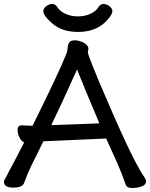

<svg xmlns="http://www.w3.org/2000/svg" viewBox="-31 -923 752 962"><path d="M532 -868Q532 -846 492 -808Q441 -763 361 -763Q281 -763 233.5 -803.5Q186 -844 186 -867Q186 -880 200 -891.5Q214 -903 230.5 -903Q247 -903 257.5 -885.5Q268 -868 295.5 -854.5Q323 -841 359.5 -841Q396 -841 423.5 -854.5Q451 -868 461 -885.5Q471 -903 487.5 -903Q504 -903 518 -891.5Q532 -880 532 -868ZM80 -295 119 -293H132Q264 -558 303 -657Q306 -665 308 -684Q310 -703 317.5 -712Q325 -721 344 -721Q363 -721 385.5 -710.5Q408 -700 412 -682V-679L409 -660Q412 -642 461 -524Q628 -129 688 -42Q701 -23 701 -16Q701 3 679 11Q657 19 630.5 19Q604 19 598 0Q579 -55 557 -105L501 -229L186 -215Q171 -184 157 -155L127 -95Q108 -57 90 -7Q82 17 35.5 17Q-11 17 -11 -12Q-11 -21 -6 -27.5Q-1 -34 2.5 -41.5Q6 -49 15.5 -67Q25 -85 43.5 -119.5Q62 -154 90 -209Q77 -215 67 -233.5Q57 -252 57 -273.5Q57 -295 78 -295ZM467 -305Q395 -474 355 -575Q283 -414 226 -296Z"/></svg>

Font: LXGW ZhenKai
Style: Regular
Weight: 400
Designer: LXGW / Fontworks Inc.
Foundry: LXGW / Fontworks Inc.
Version: Version 0.800;June 8, 2025